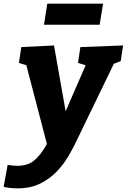

<svg xmlns="http://www.w3.org/2000/svg" viewBox="-78 -792 697 1056"><path d="M-58 236 -36 115Q-21 117 -8 118.5Q5 120 17 120Q73 120 108.5 92Q144 64 180 0L67 -433L26 -446L39 -533L219 -542L283 -180L393 -433L351 -446L364 -533L599 -542L586 -456L548 -441L336 -3Q322 26 297.5 68Q273 110 235.5 150Q198 190 144.5 217Q91 244 18 244Q-19 244 -58 236ZM489 -772 470 -656H164L182 -772Z"/></svg>

Font: Bitter ExtraBold
Style: Italic
Weight: 800
Italic angle: -9°
Designer: Sol Matas, and Bitter project Authors
Foundry: Sol Matas
Version: Version 2.001